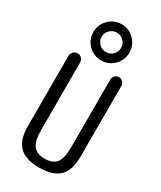

<svg xmlns="http://www.w3.org/2000/svg" viewBox="-253 -1108 1005 1201"><g transform="rotate(30 250.0 -507.5)"><path d="M59.6 -179.7V-688.5Q59.6 -705.1 72.3 -717.8Q85 -730.5 102.1 -730.5Q119.1 -730.5 131.3 -717.8Q143.6 -705.1 143.6 -688.5V-200.2Q143.6 -121.1 169.9 -88.4Q196.3 -55.7 252 -55.7Q308.6 -55.7 334.5 -87.9Q360.4 -120.1 360.4 -200.2V-690.4Q360.4 -706.1 372.1 -718.3Q383.8 -730.5 399.9 -730.5Q416 -730.5 428.2 -718.3Q440.4 -706.1 440.4 -690.4V-179.7Q440.4 -80.1 394 -35.2Q347.7 9.8 250 9.8Q152.3 9.8 106 -35.2Q59.6 -80.1 59.6 -179.7ZM299.8 -845.7Q320.3 -866.2 320.3 -895Q320.3 -923.8 299.8 -944.3Q279.3 -964.8 250 -964.8Q220.7 -964.8 200.2 -944.3Q179.7 -923.8 179.7 -895Q179.7 -866.2 200.2 -845.7Q220.7 -825.2 250 -825.2Q279.3 -825.2 299.8 -845.7ZM158.2 -802.7Q120.1 -840.8 120.1 -895Q120.1 -949.2 158.2 -987.3Q196.3 -1025.4 250 -1025.4Q303.7 -1025.4 341.8 -987.3Q379.9 -949.2 379.9 -895Q379.9 -840.8 341.8 -802.7Q303.7 -764.6 250 -764.6Q196.3 -764.6 158.2 -802.7Z"/></g></svg>

Font: Rounded-X Mgen+ 1mn regular
Style: Regular
Weight: 400
Designer: [Source Han Sans]
Ryoko NISHIZUKA  (kana & ideographs); Paul D. Hunt (Latin, Greek & Cyrillic); Wenlong ZHANG  (bopomofo
Version: Version 1.059.20150602